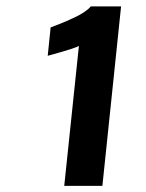

<svg xmlns="http://www.w3.org/2000/svg" viewBox="-20 -903 460 607"><path d="M183.1 -315.4 229.5 -758.3Q225.1 -752.4 130.9 -726.6L140.1 -816.4Q142.6 -817.4 158.7 -823.5Q174.8 -829.6 187.7 -835.2Q200.7 -840.8 217.3 -848.6Q233.9 -856.4 246.8 -865.2Q259.8 -874 267.1 -882.8H362.8L303.7 -315.4Z"/></svg>

Font: Oswald
Style: Bold
Weight: 700
Designer: Vernon Adams
Foundry: Vernon Adams
Version: 3.0; ttfautohint (v0.94.23-7a4d-dirty) -l 8 -r 50 -G 200 -x 